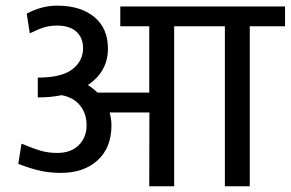

<svg xmlns="http://www.w3.org/2000/svg" viewBox="-20 -647 1010 667"><path d="M367.2 -211.4Q367.2 -134.3 319.3 -90.3Q271.5 -46.4 191.4 -46.4Q155.8 -46.4 123.5 -53Q91.3 -59.6 43.5 -77.6L54.7 -147.9Q99.1 -129.4 124.3 -122.6Q149.4 -115.7 178.7 -115.7Q226.6 -115.7 253.7 -142.8Q280.8 -169.9 280.8 -211.7Q280.8 -253.4 257.6 -281.2Q234.4 -309.1 193.8 -316.4Q157.7 -308.6 111.3 -308.6V-377.4Q193.8 -377.4 231.2 -406.2Q268.6 -435.1 268.6 -480Q268.6 -515.6 245.4 -536.9Q222.2 -558.1 178.2 -558.1Q154.8 -558.1 135.7 -552.7Q116.7 -547.4 83.5 -531.2L72.8 -599.6Q125 -627.4 178.2 -627.4Q259.8 -627.4 307.4 -588.1Q355 -548.8 355 -478.5Q355 -398.4 285.2 -351.6Q301.3 -341.8 318.8 -325.2H498.5V-555.7H397.9V-624.5H970.2V-555.7H847.7V0H761.2V-555.7H585V0H498.5L499 -256.3H360.8Q367.2 -233.4 367.2 -211.4Z"/></svg>

Font: Yantramanav
Style: Regular
Weight: 400
Version: Version 1.000;PS 1.0;hotconv 1.0.72;makeotf.lib2.5.5900; ttf